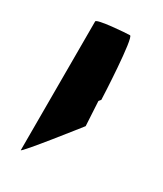

<svg xmlns="http://www.w3.org/2000/svg" viewBox="-113 -643 417 491"><g transform="rotate(30 95.5 -397.0)"><path d="M30 -200C30 -192 143 -336 143 -336C143 -339 141 -372 139 -408C142 -412 144 -414 144 -414C144 -422 136 -594 125 -594C114 -594 30 -588 30 -580Z"/></g></svg>

Font: Ampere
Style: SCSuCnd
Weight: 400
Version: Version 1